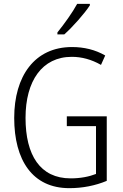

<svg xmlns="http://www.w3.org/2000/svg" viewBox="-20 -970 639 1000"><path d="M448 -950H382C357 -904 316 -847 279 -801V-791H315C358 -829 420 -899 448 -942ZM328 -364V-313H480V-64C444 -50 400 -41 348 -41C189 -41 113 -162 113 -356C113 -548 199 -674 354 -674C406 -674 457 -660 506 -632L528 -681C476 -711 418 -725 355 -725C160 -725 54 -573 54 -356C54 -136 149 10 341 10C410 10 476 -3 536 -28V-364Z"/></svg>

Font: Noto Sans Display SemiCondensed Light
Style: Regular
Weight: 300
Width: 4
Designer: Monotype Design Team
Foundry: Monotype Imaging Inc.
Version: Version 1.900